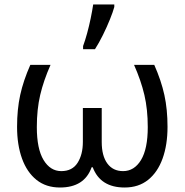

<svg xmlns="http://www.w3.org/2000/svg" viewBox="-20 -825 822 855"><path d="M667 -536Q698 -466 712 -402Q726 -338 726 -260Q726 -180 704 -119Q682 -58 639.5 -24Q597 10 535 10Q427 10 393 -80H388Q356 10 247 10Q185 10 142.5 -24Q100 -58 78 -119Q56 -180 56 -260Q56 -338 70 -402Q84 -466 115 -536H205Q174 -466 159 -402Q144 -338 144 -259Q144 -162 174 -112.5Q204 -63 253 -63Q302 -63 325.5 -100Q349 -137 349 -193V-344H433V-193Q433 -131 458 -97Q483 -63 528 -63Q578 -63 608 -112.5Q638 -162 638 -259Q638 -338 623 -402Q608 -466 577 -536ZM350 -606V-620Q359 -644 368 -677Q377 -710 384 -744Q391 -778 395 -805H489V-794Q483 -772 469.5 -738.5Q456 -705 438.5 -669.5Q421 -634 403 -606Z"/></svg>

Font: Noto Sans
Style: Regular
Weight: 400
Designer: Monotype Design Team
Foundry: Monotype Imaging Inc.
Version: Version 1.902